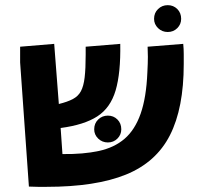

<svg xmlns="http://www.w3.org/2000/svg" viewBox="-20 -709 777 744"><path d="M160 15Q144 15 127 15Q110 15 92 14L58 -467V-528L190 -539L208 -306Q241 -314 262 -325Q283 -336 293.5 -355.5Q304 -375 308 -409Q312 -443 312 -497V-528L446 -539Q448 -426 428 -358.5Q408 -291 357 -258Q306 -225 215 -213L222 -112Q303 -111 363 -124Q423 -137 463 -171.5Q503 -206 525 -268.5Q547 -331 551 -428Q552 -447 552.5 -461.5Q553 -476 553 -489Q553 -499 552.5 -508.5Q552 -518 552 -528L690 -539Q692 -519 692 -499.5Q692 -480 692 -461Q692 -290 638.5 -185Q585 -80 468 -32.5Q351 15 160 15ZM398 -157Q376 -157 360.5 -172Q345 -187 345 -208Q345 -231 360.5 -246Q376 -261 398 -261Q420 -261 435 -246Q450 -231 450 -208Q450 -187 435 -172Q420 -157 398 -157ZM630 -585Q608 -585 592.5 -600Q577 -615 577 -636Q577 -659 592.5 -674Q608 -689 630 -689Q652 -689 667 -674Q682 -659 682 -636Q682 -615 667 -600Q652 -585 630 -585Z"/></svg>

Font: Secular One
Style: Regular
Weight: 400
Designer: Michal Sahar
Foundry: Hagilda
Version: Version 1.002; ttfautohint (v1.8.4.7-5d5b);gftools[0.9.29]